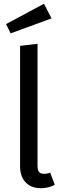

<svg xmlns="http://www.w3.org/2000/svg" viewBox="-20 -981 334 1013"><path d="M86 -104V-739L178 -750V-106Q178 -85 185.5 -74.5Q193 -64 211 -64Q230 -64 245 -70L269 -6Q236 12 196 12Q145 12 115.5 -18.5Q86 -49 86 -104ZM252 -884 36 -805 12 -854 212 -961Z"/></svg>

Font: Fira GO
Style: Regular
Weight: 400
Designer: Carrois Corporate
Foundry: Carrois Corporate GbR
Version: Version 0.300